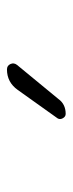

<svg xmlns="http://www.w3.org/2000/svg" viewBox="148 -942 205 540"><g transform="rotate(-90 250.0 -672.5)"><path d="M199.2 -589.8Q191.4 -589.8 187 -597.7Q182.6 -605.5 186.5 -612.3L266.6 -724.6Q288.1 -754.9 324.2 -754.9Q335 -754.9 339.4 -745.1Q343.8 -735.4 336.9 -726.6L241.2 -610.4Q226.6 -589.8 199.2 -589.8Z"/></g></svg>

Font: Rounded-X Mgen+ 2m light
Style: Regular
Weight: 200
Designer: [Source Han Sans]
Ryoko NISHIZUKA  (kana & ideographs); Paul D. Hunt (Latin, Greek & Cyrillic); Wenlong ZHANG  (bopomofo
Version: Version 1.059.20150602